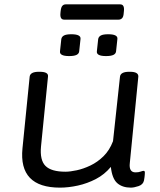

<svg xmlns="http://www.w3.org/2000/svg" viewBox="-20 -854 733 880"><path d="M255 6Q65 6 83 -174L116 -503Q119 -525 158 -525H162Q203 -525 200 -503L168 -183Q162 -120 188.5 -93.5Q215 -67 280 -67Q301 -67 331.5 -73.5Q362 -80 394.5 -95.5Q427 -111 454.5 -138Q482 -165 498 -207L530 -503Q533 -525 572 -525H576Q615 -525 614 -503L575 -107Q570 -64 601 -64Q615 -64 624.5 -67.5Q634 -71 638 -71Q644 -71 644 -63Q644 -62 643.5 -53Q643 -44 640 -27Q636 -8 615 -1Q594 6 580 6Q541 6 517.5 -14.5Q494 -35 488 -89Q459 -54 419.5 -33.5Q380 -13 337 -3.5Q294 6 255 6ZM466 -597Q421 -597 424 -619L430 -675Q432 -686 442.5 -691.5Q453 -697 476 -697Q521 -697 518 -675L512 -619Q511 -608 500 -602.5Q489 -597 466 -597ZM297 -597Q252 -597 255 -619L261 -675Q263 -686 273.5 -691.5Q284 -697 307 -697Q352 -697 349 -675L343 -619Q342 -608 331 -602.5Q320 -597 297 -597ZM274 -764Q254 -764 257 -794L258 -804Q260 -821 266 -827.5Q272 -834 281 -834H531Q551 -834 548 -804L547 -794Q546 -777 539.5 -770.5Q533 -764 524 -764Z"/></svg>

Font: Asap Expanded Expanded Regular
Style: Italic
Weight: 400
Width: 7
Italic angle: -6°
Designer: Pablo Cosgaya
Foundry: Omnibus-Type
Version: Version 3.001; ttfautohint (v1.8.4.7-5d5b)